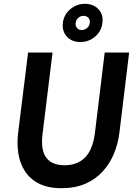

<svg xmlns="http://www.w3.org/2000/svg" viewBox="-20 -975 696 1005"><path d="M309 -855Q314 -898 347.5 -926.5Q381 -955 425 -955Q469 -955 495.5 -926.5Q522 -898 516 -855Q511 -812 478 -783.5Q445 -755 400 -755Q356 -755 330 -783.5Q304 -812 309 -855ZM450 -855Q452 -871 443 -881.5Q434 -892 417 -892Q401 -892 389.5 -881.5Q378 -871 376 -855Q374 -839 383 -828.5Q392 -818 408 -818Q424 -818 436 -828.5Q448 -839 450 -855ZM75 -280 127 -700H255L203 -276Q192 -190 222 -150Q252 -110 318 -110Q385 -110 425.5 -151Q466 -192 477 -280L528 -700H656L605 -280Q598 -224 577 -172Q556 -120 519 -79Q482 -38 428.5 -14Q375 10 302 10Q231 10 184 -14Q137 -38 110.5 -79Q84 -120 76 -172Q68 -224 75 -280Z"/></svg>

Font: Haskoy Bold
Style: Italic
Weight: 700
Designer: Ertekin Erdin
Foundry: Ertekin Erdin
Version: Version 2.000; ttfautohint (v1.8.4.7-5d5b)